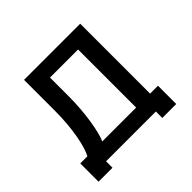

<svg xmlns="http://www.w3.org/2000/svg" viewBox="-206 -1045 1412 1412"><g transform="rotate(-45 500.0 -338.5)"><path d="M731 120H876V-70H794V-797H210V-478C210 -283 176 -132 142 -70H68V120H213V53H731ZM649 -674V-70H297C330 -145 357 -315 357 -478V-674Z"/></g></svg>

Font: LINE Seed JP App_OTF Bold
Style: Regular
Weight: 700
Designer: LINE & Fontrix & Fontworks
Version: Version 1.009